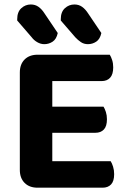

<svg xmlns="http://www.w3.org/2000/svg" viewBox="-20 -857 584 879"><path d="M70.8 -423.8H219.4V-6.5Q210.1 -4 191.5 -0.8Q172.9 2.3 152 2.3Q114.5 2.3 92.6 -19.7Q70.8 -41.7 70.8 -79ZM219.4 -181.9 70.8 -182.1V-525.2Q70.8 -562.7 92.6 -584.6Q114.5 -606.5 152 -606.5Q172.9 -606.5 191.5 -603.5Q210.1 -600.5 219.4 -597.7ZM152 -249.1V-368.8H453.8Q459.8 -359.5 464.7 -344.4Q469.6 -329.3 469.6 -311Q469.6 -279 455.5 -264.1Q441.4 -249.1 416.6 -249.1ZM152 2.3V-118.9H486.7Q492.8 -109.6 497.7 -93.9Q502.6 -78.2 502.6 -59.6Q502.6 -27.6 488.5 -12.7Q474.4 2.3 449.5 2.3ZM152 -485.8V-606.5H482.5Q488.5 -597.2 493.4 -582.1Q498.3 -567 498.3 -548.6Q498.3 -516.7 484.2 -501.2Q470.2 -485.8 445.3 -485.8ZM125.2 -686.2 58.8 -763.1V-769.2Q58.8 -802.3 77.5 -819.4Q96.2 -836.5 121.1 -836.5Q141.2 -836.5 156.2 -825.8Q171.2 -815.2 183.2 -796.5L244.4 -705.8Q238.4 -677.7 221 -666.3Q203.6 -654.8 183 -654.8Q166 -654.8 150.5 -663.9Q135 -672.9 125.2 -686.2ZM324.8 -686.2 258.3 -763.1V-769.2Q258.3 -802.1 276.9 -819.3Q295.6 -836.5 320.7 -836.5Q340.8 -836.5 355.8 -825.8Q370.7 -815.2 382.8 -796.5L444 -705.8Q437.9 -677.7 420.6 -666.3Q403.2 -654.8 382.6 -654.8Q364 -654.8 350.2 -664.3Q336.4 -673.7 324.8 -686.2Z"/></svg>

Font: Baloo Bhaijaan 2
Style: Regular
Weight: 400
Designer: Sanskriti Dholi, Noopur Datye and Ek Type
Foundry: Ek Type
Version: Version 1.701